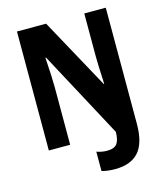

<svg xmlns="http://www.w3.org/2000/svg" viewBox="-132 -812 948 1113"><g transform="rotate(-15 342.5 -255.0)"><path d="M421 204Q373 204 340 194V78Q354 83 369.5 86Q385 89 403 89Q447 89 463 66Q479 43 479 -4L200 -524H196Q200 -466 202 -418Q204 -370 204 -346V0H76V-714H251L483 -290H486Q483 -346 481.5 -391Q480 -436 480 -458V-714H609V-18Q609 99 561.5 151.5Q514 204 421 204Z"/></g></svg>

Font: Noto Sans Kannada Condensed
Style: Bold
Weight: 700
Width: 3
Designer: Jelle Bosma - Monotype Design Team
Foundry: Monotype Imaging Inc.
Version: Version 2.005; ttfautohint (v1.8.4.7-5d5b)